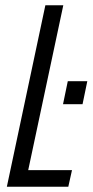

<svg xmlns="http://www.w3.org/2000/svg" viewBox="-20 -708 351 728"><path d="M219 -313 237 -400H311L293 -313ZM6 0 152 -688H220L87 -63H253L239 0Z"/></svg>

Font: Saira ExtraCondensed
Style: Italic
Weight: 400
Width: 2
Italic angle: -12°
Designer: Hector Gatti with collaboration of the Omnibus-Type team
Foundry: Omnibus-Type
Version: Version 1.101